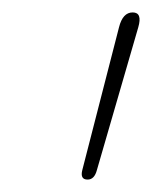

<svg xmlns="http://www.w3.org/2000/svg" viewBox="-20 -789 245 309"><path d="M121 -500Q108.5 -500 112.5 -515.5L171.5 -745Q177.5 -769 193.5 -769Q209.5 -769 202.5 -745L136 -515.5Q132 -500 121 -500Z"/></svg>

Font: Fraunces 144pt S100 Thin
Style: Italic
Weight: 100
Italic angle: -16°
Version: Version 1.000; ttfautohint (v1.8.3)